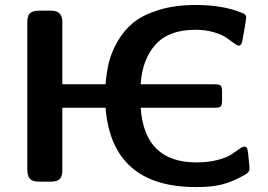

<svg xmlns="http://www.w3.org/2000/svg" viewBox="-20 -737 1088 779"><path d="M90.8 -48.8V-646Q90.8 -673.8 102.3 -683.8Q113.8 -693.8 139.2 -693.8H187Q232.9 -693.8 232.9 -648.9V-395H408.2Q412.1 -443.8 422.1 -484.9Q432.1 -525.9 458 -570.6Q483.9 -615.2 522 -646Q560.1 -676.8 625 -696.8Q689.9 -716.8 774.9 -716.8Q885.7 -716.8 963.9 -684.1Q979 -679.2 979 -665Q979 -659.2 963.9 -574.2Q960 -552.2 949.2 -551.8Q943.4 -551.8 929.2 -561.8Q915 -571.8 898.4 -584Q881.8 -596.2 847.9 -606.2Q814 -616.2 772.9 -616.2Q665 -616.2 611.1 -556.2Q557.1 -496.1 550.8 -395H852.1Q869.1 -395 875 -389.9Q880.9 -384.8 880.9 -367.2V-328.1Q880.9 -312 876 -305.9Q871.1 -299.8 853 -299.8H550.8Q565.9 -77.6 777.8 -78.1Q825.7 -78.1 863.3 -88.1Q900.9 -98.1 918.5 -110.1Q936 -122.1 950 -132.1Q963.9 -142.1 971.2 -142.1Q981 -142.1 983.9 -131.6Q986.8 -121.1 990.2 -79.1Q992.2 -61 992.2 -51.8Q992.2 -37.6 972.2 -26.9Q922.4 1 880.6 11.5Q838.9 22 774.9 22Q434.1 22 408.2 -299.8H232.9V-44.9Q232.9 -37.1 231.9 -31.5Q231 -25.9 227.1 -17.3Q223.1 -8.8 212.6 -4.4Q202.1 0 186 0H140.1Q110.4 0 100.6 -12.5Q90.8 -24.9 90.8 -48.8Z"/></svg>

Font: CMU Sans Serif
Style: Bold
Weight: 700
Version: Version 0.7.0